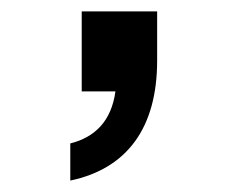

<svg xmlns="http://www.w3.org/2000/svg" viewBox="-20 -160 397 336"><path d="M103 156C203 135 255 63 255 -54V-140H123V0H182C175 51 147 80 103 91Z"/></svg>

Font: Plus Jakarta Sans
Style: Bold
Weight: 700
Designer: Gumpita Rahayu
Foundry: Tokotype
Version: Version 2.071;gftools[0.9.30]